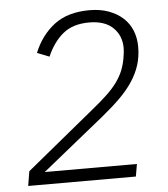

<svg xmlns="http://www.w3.org/2000/svg" viewBox="-51 -756 703 803"><g transform="rotate(-5 300.0 -355.0)"><path d="M487 0H35L45 -61L334 -298Q370 -327 395.5 -351.5Q421 -376 437.5 -399Q454 -422 463.5 -445Q473 -468 478 -495Q481 -513 482 -522.5Q483 -532 483 -540Q483 -592 448.5 -625.5Q414 -659 348 -659Q280 -659 238.5 -625Q197 -591 171 -531L120 -551Q149 -623 205.5 -666.5Q262 -710 354 -710Q399 -710 434.5 -697Q470 -684 494.5 -661.5Q519 -639 531.5 -608Q544 -577 544 -540Q544 -499 533 -464Q522 -429 500 -395.5Q478 -362 445 -329.5Q412 -297 369 -262L109 -52H496Z"/></g></svg>

Font: IBM Plex Mono Light
Style: Italic
Weight: 300
Italic angle: -9°
Monospace: yes
Designer: Mike Abbink, Paul van der Laan, Pieter van Rosmalen
Foundry: Bold Monday
Version: Version 2.3